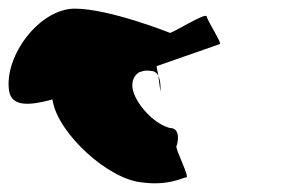

<svg xmlns="http://www.w3.org/2000/svg" viewBox="-68 -730 663 444"><path d="M-47 -520C-41 -482 2 -486 53 -500L54 -496C67 -421 183 -314 262 -308C323 -300 356 -320 363 -320C371 -320 337 -386 340 -392C343 -398 351 -434 325 -434C293 -442 256 -478 242 -513C233 -536 240 -555 254 -563L264 -566C269 -567 275 -567 281 -566C289 -566 295 -561 298 -555L294 -577L440 -628C447 -628 412 -681 410 -692C408 -702 332 -654 325 -654C325 -654 185 -710 105 -710C23 -710 -59 -600 -47 -520ZM303 -518C303 -518 305 -541 298 -555Z"/></svg>

Font: Ampere
Style: RevIta
Weight: 400
Version: Version 1